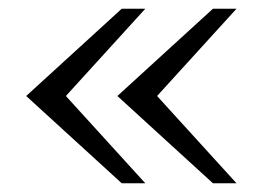

<svg xmlns="http://www.w3.org/2000/svg" viewBox="-20 -546 602 440"><path d="M259 -126 40 -326 259 -526H313L131 -326L313 -126ZM468 -126 249 -326 468 -526H522L340 -326L522 -126Z"/></svg>

Font: Archivo Expanded Thin
Style: Regular
Weight: 250
Width: 7
Designer: Hector Gatti
Foundry: Omnibus-Type
Version: Version 2.001